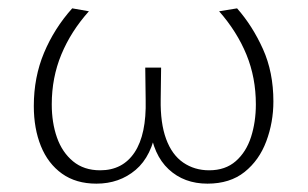

<svg xmlns="http://www.w3.org/2000/svg" viewBox="-20 -434 738 460"><path d="M211 6Q162 6 128.5 -18Q95 -42 78 -84Q61 -126 61 -180Q61 -249 85.5 -307.5Q110 -366 153 -414L193 -407Q150 -359 127 -303.5Q104 -248 104 -184Q104 -140 116.5 -104.5Q129 -69 155 -47.5Q181 -26 220 -26Q274 -26 302.5 -69Q331 -112 329 -195L328 -272H366L365 -196Q364 -139 378 -101Q392 -63 419 -44.5Q446 -26 481 -26Q520 -26 545 -48Q570 -70 581.5 -106Q593 -142 593 -184Q593 -248 570.5 -303Q548 -358 505 -407L548 -414Q585 -372 610 -316.5Q635 -261 635 -191Q635 -141 618 -95.5Q601 -50 566 -22Q531 6 477 6Q421 6 384 -28.5Q347 -63 339 -129H355Q344 -60 305 -27Q266 6 211 6Z"/></svg>

Font: Ysabeau ExtraLight
Style: Regular
Weight: 250
Designer: Christian Thalmann (Catharsis Fonts)
Version: Version 2.002